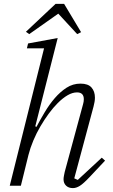

<svg xmlns="http://www.w3.org/2000/svg" viewBox="-20 -953 579 985"><path d="M354 12Q332 12 319 -0.5Q306 -13 306 -33Q306 -41 308 -51Q310 -61 312 -71L406 -418Q410 -431 410 -444Q410 -479 375 -479Q352 -479 327 -464.5Q302 -450 276 -424Q253 -401 230.5 -370.5Q208 -340 187.5 -305Q167 -270 151 -232Q135 -194 126 -158L87 0H30L206 -705H118L124 -730L276 -758L161 -305L167 -302Q186 -338 209.5 -377.5Q233 -417 261 -449.5Q289 -482 321.5 -503Q354 -524 393 -524Q432 -524 449.5 -504Q467 -484 467 -452Q467 -441 465 -430Q463 -419 460 -407L361 -38L379 -30L502 -144L519 -129L441 -46Q408 -11 389.5 0.5Q371 12 354 12ZM113 -790 265 -933H309L396 -788L376 -778L279 -883L130 -778Z"/></svg>

Font: IBM Plex Serif Light
Style: Italic
Weight: 300
Italic angle: -14°
Designer: Mike Abbink, Paul van der Laan, Pieter van Rosmalen
Foundry: Bold Monday
Version: Version 3.001